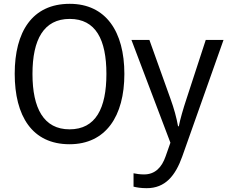

<svg xmlns="http://www.w3.org/2000/svg" viewBox="-20 -745 1194 1005"><path d="M631 -358C631 -580 534 -725 345 -725C148 -725 57 -578 57 -359C57 -138 148 10 344 10C534 10 631 -137 631 -358ZM150 -358C150 -538 209 -646 345 -646C481 -646 537 -538 537 -358C537 -178 481 -68 344 -68C209 -68 150 -178 150 -358ZM668 -536 872 2 847 73C827 131 792 168 734 168C713 168 693 165 679 162V232C695 236 717 240 748 240C845 240 898 175 934 74L1150 -536H1057L957 -230C939 -176 922 -117 916 -84H912C904 -129 891 -177 872 -229L762 -536Z"/></svg>

Font: Noto Sans Thai
Style: Regular
Weight: 400
Designer: Monotype Design Team
Foundry: Monotype Imaging Inc.
Version: Version 1.901